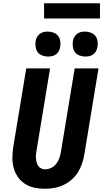

<svg xmlns="http://www.w3.org/2000/svg" viewBox="-20 -1157 640 1185"><path d="M258 8Q224 8 192.5 1.5Q161 -5 134.5 -22Q108 -39 90.5 -64.5Q73 -90 64.5 -120.5Q56 -151 56.5 -184.5Q57 -218 62 -251L142 -735H289L206 -231Q204 -218 202.5 -205Q201 -192 202 -179.5Q203 -167 206 -155Q209 -143 216 -133Q223 -123 234 -117.5Q245 -112 258 -112Q277 -112 296 -121Q315 -130 327.5 -146.5Q340 -163 346.5 -182Q353 -201 356 -220L441 -735H588L500 -201Q495 -173 485.5 -145Q476 -117 460 -92Q444 -67 420.5 -47Q397 -27 370 -14.5Q343 -2 314.5 3Q286 8 258 8ZM506 -808Q488 -808 470.5 -814.5Q453 -821 443 -834.5Q433 -848 430 -866.5Q427 -885 430 -904Q432 -917 438.5 -928.5Q445 -940 456.5 -948.5Q468 -957 480 -959.5Q492 -962 505 -962Q523 -962 540.5 -955.5Q558 -949 568.5 -935.5Q579 -922 582 -903.5Q585 -885 581 -866Q579 -853 573 -841.5Q567 -830 555.5 -821.5Q544 -813 531.5 -810.5Q519 -808 506 -808ZM276 -808Q258 -808 240.5 -814.5Q223 -821 213 -834.5Q203 -848 200 -866.5Q197 -885 200 -904Q202 -917 208.5 -928.5Q215 -940 226.5 -948.5Q238 -957 250 -959.5Q262 -962 275 -962Q293 -962 310.5 -955.5Q328 -949 338.5 -935.5Q349 -922 352 -903.5Q355 -885 351 -866Q349 -853 343 -841.5Q337 -830 325.5 -821.5Q314 -813 301.5 -810.5Q289 -808 276 -808ZM597 -1043H252V-1137H597Z"/></svg>

Font: Iosevka Heavy Extended
Style: Italic
Weight: 900
Width: 7
Italic angle: -9°
Monospace: yes
Designer: Belleve Invis
Foundry: Belleve Invis
Version: Version 32.5.0; ttfautohint (v1.8.4)